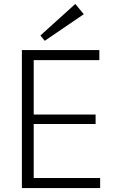

<svg xmlns="http://www.w3.org/2000/svg" viewBox="-20 -954 579 974"><path d="M137 -51H488V0H91V-700H484V-649H137L151 -689V-350L137 -373H465V-325H137L151 -348V-11ZM405 -882 207 -747 185 -774 362 -934Z"/></svg>

Font: Pathway Extreme 28pt ExtraLight
Style: Regular
Weight: 250
Designer: Eduardo Rodriguez Tunni
Foundry: Eduardo Rodriguez Tunni
Version: Version 1.001;gftools[0.9.26]